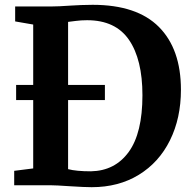

<svg xmlns="http://www.w3.org/2000/svg" viewBox="-20 -770 801 798"><path d="M118 -668 43 -681V-743H189Q222 -743 278 -747Q291 -748 317.5 -749Q344 -750 365 -750Q549 -750 640.5 -658Q732 -566 732 -397Q732 -279 686.5 -187Q641 -95 557 -43.5Q473 8 361 8Q332 8 270 4Q212 0 191 0H39V-60L118 -70V-354H47V-417H118ZM416 -354H263V-67Q297 -58 358 -58Q458 -60 515 -138.5Q572 -217 572 -374Q572 -523 516 -604.5Q460 -686 342 -686Q317 -686 294.5 -683Q272 -680 263 -679V-417H416Z"/></svg>

Font: Koeln Type Serif
Style: Bold
Weight: 700
Designer: Eben Sorkin
Foundry: Eben Sorkin
Version: Version 2.002